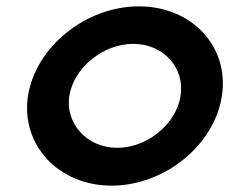

<svg xmlns="http://www.w3.org/2000/svg" viewBox="-20 -576 721 604"><path d="M68 -274C45 -121 163 8 331 8C499 8 655 -121 678 -274C702 -428 585 -556 417 -556C249 -556 92 -428 68 -274ZM198 -274C212 -362 303 -438 399 -438C495 -438 562 -362 548 -274C535 -188 445 -111 349 -111C253 -111 185 -188 198 -274Z"/></svg>

Font: Ampere
Style: Ita
Weight: 400
Version: Version 1